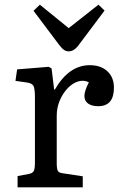

<svg xmlns="http://www.w3.org/2000/svg" viewBox="-20 -799 513 819"><path d="M55 0V-48L103 -57Q119 -60 124 -69.5Q129 -79 129 -105V-385Q129 -420 123 -432Q117 -444 95 -447L46 -454L53 -503L188 -514L200 -507L211 -417H214Q274 -521 363 -521Q410 -521 438 -495Q466 -469 466 -425Q466 -346 399 -346Q371 -346 355.5 -357.5Q340 -369 340 -390Q340 -410 359 -448Q337 -459 313 -451.5Q289 -444 268.5 -422.5Q248 -401 235 -370.5Q222 -340 222 -306V-103Q222 -79 226.5 -70.5Q231 -62 247 -60L333 -47V0ZM273 -580Q263 -580 254 -585.5Q245 -591 232 -608L123 -753L150 -779L273 -679L400 -779L426 -754L312 -602Q294 -580 273 -580Z"/></svg>

Font: Literata 12pt
Style: Regular
Weight: 400
Designer: Latin by Veronika Burian and Jose Scaglione. Greek by Irene Vlachou. Cyrillic by Vera Evstafieva.
Foundry: TypeTogether
Version: Version 3.002